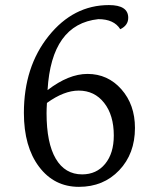

<svg xmlns="http://www.w3.org/2000/svg" viewBox="-20 -723 580 753"><path d="M302.2 -39.1Q358.4 -39.1 392.3 -80.3Q426.3 -121.6 426.3 -191.4Q426.3 -271.5 388.4 -319.6Q350.6 -367.7 288.6 -367.7Q231 -367.7 164.1 -319.3Q162.6 -295.4 162.6 -279.3Q162.6 -162.1 198.7 -100.6Q234.9 -39.1 302.2 -39.1ZM289.6 9.8Q192.4 9.8 133.1 -69.1Q73.7 -147.9 73.7 -280.3Q73.7 -460.9 170.9 -582Q268.1 -703.1 407.2 -703.1Q482.9 -703.1 482.9 -653.3Q482.9 -623.5 451.7 -608.4Q427.2 -647.9 365.7 -647.9Q181.6 -628.4 166.5 -369.6Q249 -433.1 323.2 -433.1Q402.8 -433.1 456.1 -372.8Q509.3 -312.5 509.3 -221.2Q509.3 -120.1 447.5 -55.2Q385.7 9.8 289.6 9.8Z"/></svg>

Font: Kelvinch
Style: Regular
Weight: 400
Designer: Paul James MIller
Foundry: High-Logic / Made with FontCreator
Version: Version 3.30 September 23, 2016